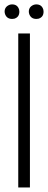

<svg xmlns="http://www.w3.org/2000/svg" viewBox="-40 -832 213 852"><path d="M-19.5 -780.3Q-19.5 -801.8 2 -810.5Q7.8 -812.5 13.7 -812.5Q38.1 -812.5 44.9 -789.1Q45.9 -784.2 45.9 -780.3Q45.9 -755.9 23.4 -749Q18.6 -748 13.7 -748Q-9.8 -748 -17.6 -769.5Q-19.5 -775.4 -19.5 -780.3ZM87.9 -780.3Q87.9 -801.8 109.4 -810.5Q115.2 -812.5 121.1 -812.5Q145.5 -812.5 152.3 -789.1Q153.3 -785.2 153.3 -780.3Q153.3 -755.9 130.9 -749Q126 -748 121.1 -748Q97.7 -748 89.8 -769.5Q87.9 -775.4 87.9 -780.3ZM41 0V-683.6H92.8V0Z"/></svg>

Font: Post No Bills Jaffna
Style: Regular
Weight: 400
Designer: Kosala Senevirathne, Siva Puranthara, Lasantha Premarathna, Tharique Azeez
Foundry: Mooniak
Version: Version 1.220 ; ttfautohint (v1.6)